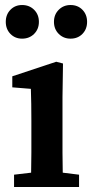

<svg xmlns="http://www.w3.org/2000/svg" viewBox="-20 -745 367 765"><path d="M36 0V-49L104 -57Q105 -95 105 -137Q105 -179 105 -213V-264Q105 -302 104.5 -331Q104 -360 103 -391L29 -397V-441L204 -499L231 -492L229 -358V-213Q229 -179 229 -137Q229 -95 230 -57L295 -49V0ZM68 -591Q40 -591 21.5 -610Q3 -629 3 -658Q3 -687 21.5 -706Q40 -725 68 -725Q97 -725 116 -706Q135 -687 135 -658Q135 -629 116 -610Q97 -591 68 -591ZM261 -591Q233 -591 214 -610Q195 -629 195 -658Q195 -687 214 -706Q233 -725 261 -725Q290 -725 308.5 -706Q327 -687 327 -658Q327 -629 308.5 -610Q290 -591 261 -591Z"/></svg>

Font: Source Serif 4 SmText Semibold
Style: Regular
Weight: 600
Designer: Frank Grießhammer
Foundry: Adobe
Version: Version 4.005;hotconv 1.1.0;makeotfexe 2.6.0